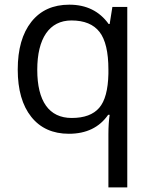

<svg xmlns="http://www.w3.org/2000/svg" viewBox="-20 -565 653 825"><path d="M288.1 -58.1C190.4 -58.1 140.1 -130.4 140.1 -265.1C140.1 -399.9 191.9 -477.1 287.1 -477.1C342.3 -477.1 382.3 -460.4 407.7 -427.7C433.1 -395 445.8 -340.8 445.8 -266.1V-248C444.3 -179.2 431.2 -130.4 406.2 -101.6C381.3 -72.8 342.3 -58.1 288.1 -58.1ZM275.9 9.8C351.1 9.8 407.2 -17.6 444.8 -71.8H451.2C447.8 -48.8 445.8 -21.5 445.8 11.2V240.2H526.9V-535.2H462.9L451.2 -461.9H446.8C407.2 -517.1 351.1 -544.9 277.8 -544.9C208 -544.9 153.8 -520.5 114.7 -471.2C75.7 -421.9 56.2 -353.5 56.2 -266.1C56.2 -179.2 75.7 -111.3 114.3 -63C152.8 -14.6 207 9.8 275.9 9.8Z"/></svg>

Font: Sahel
Style: Regular
Weight: 400
Foundry: Saber Rastikerdar (saber.rastikerdar@gmail.com)
Version: Version 3.4.0